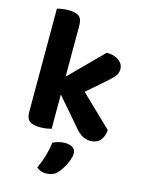

<svg xmlns="http://www.w3.org/2000/svg" viewBox="-132 -737 800 1062"><g transform="rotate(15 267.5 -206.5)"><path d="M266.9 -193.2 164.3 -259.2 390.2 -486.6Q434.1 -486.3 460.4 -467Q486.6 -447.6 486.6 -417.8Q486.6 -392.4 469.3 -372.9Q451.9 -353.4 416 -322.6ZM169.4 -238.4 282.9 -289.9 506.4 -74.7Q503 -35.6 483.3 -13.7Q463.7 8.1 427.6 8.1Q401.3 8.1 379.5 -5.2Q357.8 -18.5 333.4 -48.6ZM60.7 -265.2 204.6 -261.7V-1.3Q195.3 1.4 177.9 4.3Q160.4 7.1 139.9 7.1Q99 7.1 79.8 -7.4Q60.7 -21.9 60.7 -60.1ZM204.6 -187.2 60.7 -190.7V-650.8Q69.9 -653.6 87.5 -656.4Q105.1 -659.3 125.7 -659.3Q167.2 -659.3 185.9 -645.1Q204.6 -630.9 204.6 -592ZM304.6 216.6Q290.9 232.3 274 238.8Q257 245.3 237.5 245.3Q204.4 245.3 183.1 225.2Q202 185.2 213 146.4Q223.9 107.7 228.3 71.8Q242.3 65 260 59.9Q277.8 54.9 296.3 54.9Q323.6 54.9 340.9 65.6Q358.1 76.3 358.1 100.5Q358.1 116.5 349.7 139.1Q341.3 161.7 329 182.4Q316.7 203.2 304.6 216.6Z"/></g></svg>

Font: Baloo Bhaina 2
Style: Regular
Weight: 400
Designer: Yesha Goshar, Manish Minz, Shuchita Grover and Ek Type
Foundry: Ek Type
Version: Version 1.700